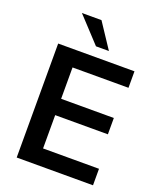

<svg xmlns="http://www.w3.org/2000/svg" viewBox="-165 -1018 919 1116"><g transform="rotate(20 294.5 -459.5)"><path d="M76 0V-705H548V-603H202V-409H528V-308H202V-102H548V0ZM288 -765 145 -919H266L368 -765Z"/></g></svg>

Font: wassup Sans
Style: Bold
Weight: 700
Version: Version 2.001